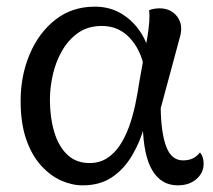

<svg xmlns="http://www.w3.org/2000/svg" viewBox="-20 -543 640 577"><path d="M229 14Q196 14 163.5 -0.5Q131 -15 103 -46Q75 -77 58.5 -125Q42 -173 42 -240Q42 -315 69 -379.5Q96 -444 146 -483.5Q196 -523 265 -523Q306 -523 338.5 -505.5Q371 -488 394 -458Q417 -428 429 -388L414 -336Q404 -392 370.5 -428.5Q337 -465 286 -465Q244 -465 214.5 -444Q185 -423 166 -389.5Q147 -356 138.5 -317.5Q130 -279 130 -243Q130 -190 143 -146.5Q156 -103 182.5 -78Q209 -53 249 -53Q279 -53 301.5 -67.5Q324 -82 340 -106Q356 -130 367.5 -161.5Q379 -193 386.5 -228.5Q394 -264 399 -299L423 -432Q427 -457 428.5 -477Q430 -497 428 -512Q434 -515 442.5 -516.5Q451 -518 460 -518Q483 -518 499.5 -506Q516 -494 522 -474.5Q528 -455 520 -429L463 -218Q464 -144 479.5 -102.5Q495 -61 530 -61Q547 -61 559.5 -67Q572 -73 581 -85Q592 -72 592 -51Q592 -24 570.5 -5Q549 14 514 14Q465 14 438 -30.5Q411 -75 409 -168L414 -164Q401 -116 376.5 -75Q352 -34 316 -10Q280 14 229 14Z"/></svg>

Font: Arima Thin Medium
Style: Regular
Weight: 500
Version: Version 1.100